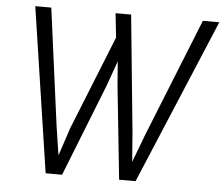

<svg xmlns="http://www.w3.org/2000/svg" viewBox="-53 -807 1017 872"><g transform="rotate(5 456.0 -371.0)"><path d="M261 5H186L73 -747H146L217 -212L237 -81L279 -208L451 -637L439 -747H510L563 -212L573 -81L621 -208L837 -747H912L596 5H521L477 -415L468 -530L427 -415Z"/></g></svg>

Font: Merriweather Sans Variable Regular
Style: Italic
Weight: 300
Italic angle: -8°
Designer: Eben Sorkin
Foundry: Eben Sorkin
Version: Version 2.001